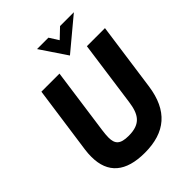

<svg xmlns="http://www.w3.org/2000/svg" viewBox="-255 -1031 1179 1179"><g transform="rotate(-45 334.0 -441.5)"><path d="M300 18C478 18 580 -68 606 -253L668 -697H511L452 -272C439 -178 408 -126 304 -126C230 -126 208 -151 208 -207C208 -223 210 -243 213 -266L273 -697H116L54 -256C51 -235 50 -215 50 -197C50 -54 135 18 300 18ZM282 -901 397 -730 602 -901H482L419 -841L381 -901Z"/></g></svg>

Font: HK Grotesk Black
Style: Italic
Weight: 900
Italic angle: -16°
Designer: Alfredo Marco Pradil
Foundry: Hanken Design Co.
Version: Version 3.001;FEAKit 1.0